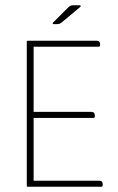

<svg xmlns="http://www.w3.org/2000/svg" viewBox="-20 -711 448 731"><path d="M286 -685 219 -629Q211 -622 206.5 -620.5Q202 -619 194 -619H185Q182 -619 181 -621Q180 -623 182 -625L239 -682Q244 -687 248 -689Q252 -691 260 -691H283Q286 -691 287 -689Q288 -687 286 -685ZM108 -23H358Q371 -23 371 -9V-6Q371 0 365 0H85Q82 0 82 -3V-553Q82 -556 85 -556H348Q361 -556 361 -542V-539Q361 -533 355 -533H108V-285H328Q341 -285 341 -271V-268Q341 -262 335 -262H108Z"/></svg>

Font: Zain ExtraLight
Style: Regular
Weight: 200
Designer: Zain,Boutros
Foundry: Mobile Telecommunications Company (Zain), 2024
Version: Version 1.51; ttfautohint (v1.8.4)